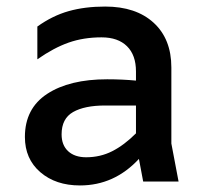

<svg xmlns="http://www.w3.org/2000/svg" viewBox="-20 -554 620 586"><path d="M417 0 404 -69Q329 12 224 12Q150 12 103 -28.5Q56 -69 56 -136Q56 -223 124 -267.5Q192 -312 307 -312Q354 -312 395 -308V-336Q395 -386 367.5 -413Q340 -440 290 -440Q235 -440 189.5 -424Q144 -408 94 -373V-473Q140 -506 189.5 -520Q239 -534 301 -534Q395 -534 449 -484.5Q503 -435 503 -348V-116L525 0ZM395 -147V-232H301Q238 -232 203 -212Q168 -192 168 -144Q168 -111 188 -92.5Q208 -74 243 -74Q286 -74 322.5 -92.5Q359 -111 395 -147Z"/></svg>

Font: Amiko SemiBold
Style: Regular
Weight: 600
Designer: Pablo Impallari, Rodrigo Fuenzalida, Andres Torresi
Foundry: Impallari Type
Version: Version 1.001; ttfautohint (v1.3)